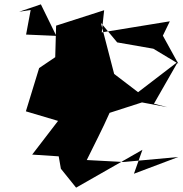

<svg xmlns="http://www.w3.org/2000/svg" viewBox="-20 -775 840 883"><path d="M688 -298 799 -492 615 -351 505 -435 444 -670 519 -580 685 -551 800 -482 729 -611 761 -677 448 -626 459 -728 238 -657 234 -512 160 -462 99 -263 247 -219 128 -64 250 -56 260 1 330 88 635 -86 596 24 800 -53 549 -30 379 -39C414 -111 451 -181 484 -256L633 -304L750 -282ZM121 -729 100 -616 239 -610 168 -755 68 -721Z"/></svg>

Font: Asimov Silicon
Style: Regular
Weight: 400
Designer: Google
Version: Version 2.000980; 2014